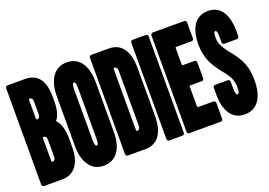

<svg xmlns="http://www.w3.org/2000/svg" viewBox="-110 -1084 1950 1391"><g transform="rotate(-20 865.5 -388.0)"><path d="M268 -413Q314 -367 314 -260V-198Q314 -105 278 -55Q239 0 165 0H27Q20 0 15 -4.5Q10 -9 10 -16V-760Q10 -766 15 -771Q20 -776 27 -776H160Q236 -776 273 -724Q306 -676 306 -583V-554Q306 -494 292 -454Q283 -430 268 -413ZM143 -471H146Q155 -471 161 -479Q167 -487 167 -499V-603Q167 -614 161 -622.5Q155 -631 146 -631H143Q141 -631 139 -628.5Q137 -626 137 -623V-479Q137 -475 139 -473Q141 -471 143 -471ZM143 -145H146Q155 -145 161 -153Q167 -161 167 -173V-309Q167 -320 161 -328Q155 -336 146 -336H143Q141 -336 139 -334Q137 -332 137 -329V-153Q137 -149 139 -147Q141 -145 143 -145Z M372 -49Q335 -103 335 -198V-578Q335 -673 372 -727Q412 -786 485.5 -786Q559 -786 599 -727Q635 -673 635 -578V-198Q635 -103 599 -49Q559 10 485 10Q411 10 372 -49ZM496 -154Q500 -167 500 -191V-585Q500 -609 496 -621Q492 -631 485 -631Q478 -631 475 -621Q470 -609 470 -585V-191Q470 -167 475 -154Q478 -145 485 -145Q492 -145 496 -154Z M673 -776H807Q882 -776 920 -719Q955 -667 955 -571V-205Q955 -109 920 -57Q882 0 807 0H673Q666 0 661 -4.5Q656 -9 656 -16V-760Q656 -766 661 -771Q666 -776 673 -776ZM796 -145H799Q808 -145 814 -153Q820 -161 820 -173V-603Q820 -614 814 -622.5Q808 -631 799 -631H796Q793 -631 791.5 -628.5Q790 -626 790 -623V-153Q790 -150 791.5 -147.5Q793 -145 796 -145Z M992 -776H1093Q1100 -776 1104.5 -771Q1109 -766 1109 -760V-16Q1109 -9 1104.5 -4.5Q1100 0 1093 0H992Q985 0 980 -4.5Q975 -9 975 -16V-760Q975 -766 980 -771Q985 -776 992 -776Z M1147 -776H1389Q1395 -776 1400 -771Q1405 -766 1405 -760V-637Q1405 -630 1400 -625Q1395 -620 1389 -620H1272Q1264 -620 1264 -613V-486Q1264 -479 1272 -479H1360Q1366 -479 1371 -474Q1376 -469 1376 -462V-339Q1376 -332 1371 -327.5Q1366 -323 1360 -323H1264V-163Q1264 -160 1266.5 -158Q1269 -156 1272 -156H1389Q1395 -156 1400 -151Q1405 -146 1405 -139V-16Q1405 -9 1400 -4.5Q1395 0 1389 0H1147Q1140 0 1135 -4.5Q1130 -9 1130 -16V-760Q1130 -766 1135 -771Q1140 -776 1147 -776Z M1572 10Q1498 10 1460 -49Q1425 -102 1425 -198V-249Q1425 -256 1430 -260.5Q1435 -265 1442 -265H1539Q1545 -265 1550 -260.5Q1555 -256 1555 -249V-190Q1555 -167 1560 -154Q1563 -145 1571 -145Q1577 -145 1580 -150Q1587 -161 1587 -192Q1587 -232 1574 -261Q1561 -293 1523 -338Q1470 -403 1449 -457Q1427 -512 1427 -580Q1427 -674 1462 -728Q1501 -786 1575 -786Q1647 -786 1685 -727Q1719 -674 1719 -578V-538Q1719 -532 1714.5 -527Q1710 -522 1703 -522H1606Q1599 -522 1594.5 -527Q1590 -532 1590 -538V-586Q1590 -615 1583 -626Q1581 -631 1575 -631Q1569 -631 1565 -622Q1561 -610 1561 -588Q1561 -554 1574 -525Q1588 -494 1625 -448Q1679 -383 1700 -328Q1721 -273 1721 -200Q1721 -103 1685 -49Q1646 10 1572 10Z"/></g></svg>

Font: Grith.
Style: Regular
Weight: 400
Designer: Yosi Nasution
Version: Version 1.000;hotconv 1.0.109;makeotfexe 2.5.65596